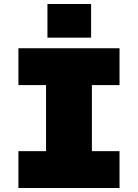

<svg xmlns="http://www.w3.org/2000/svg" viewBox="-20 -939 690 959"><path d="M210 0V-698H439V0ZM72 -698H577V-514H72ZM72 -184H577V0H72ZM217 -751V-919H435V-751Z"/></svg>

Font: Azeret Mono Thin Black
Style: Regular
Weight: 900
Version: Version 1.002